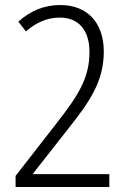

<svg xmlns="http://www.w3.org/2000/svg" viewBox="-20 -744 508 764"><path d="M415 0V-51H112V-54L254 -235C339 -342 393 -422 393 -539C393 -654 327 -724 220 -724C156 -724 101 -701 53 -658L83 -619C125 -655 168 -674 218 -674C291 -674 336 -626 336 -537C336 -434 292 -365 207 -256L42 -44V0Z"/></svg>

Font: Noto Sans Display SemiCondensed Light
Style: Regular
Weight: 300
Width: 4
Designer: Monotype Design Team
Foundry: Monotype Imaging Inc.
Version: Version 1.900